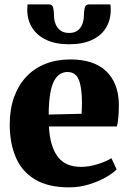

<svg xmlns="http://www.w3.org/2000/svg" viewBox="-20 -816 570 848"><path d="M285.5 11.5Q192.5 11.5 134.5 -23.5Q76.5 -58.5 49.8 -121.2Q23 -184 23 -266Q23 -334 42.2 -387.2Q61.5 -440.5 96.8 -477.8Q132 -515 181.2 -534.2Q230.5 -553.5 291 -553.5Q394 -553.5 448.5 -502Q503 -450.5 505 -357Q505 -323 502.8 -298.5Q500.5 -274 496.5 -257.5H196Q198.5 -211.5 208.8 -177.8Q219 -144 236.5 -122Q254 -100 279.2 -89.5Q304.5 -79 337.5 -79Q373 -79 411.5 -91Q450 -103 472 -117.5L495 -68Q480.5 -52 448.5 -33.5Q416.5 -15 374 -1.8Q331.5 11.5 285.5 11.5ZM195 -310 340.5 -313.5Q341 -326 341.5 -338Q342 -350 342 -363Q342 -427 328.5 -462.5Q315 -498 277.5 -498Q260.5 -498 245.8 -489.2Q231 -480.5 219.5 -459.8Q208 -439 201.8 -402.5Q195.5 -366 195 -310ZM197.5 -796.5Q211.5 -796.5 215 -781Q218.5 -765.5 218.5 -747.5Q218.5 -727.5 225.5 -709.8Q232.5 -692 247.2 -681.2Q262 -670.5 285.5 -670.5Q308.5 -670.5 322.8 -681.2Q337 -692 343.8 -709.8Q350.5 -727.5 350.5 -747.5Q350.5 -765.5 354.2 -781Q358 -796.5 372 -796.5H467.5Q468.5 -792 468.8 -784.2Q469 -776.5 469 -771.5Q469 -728 448.5 -693.8Q428 -659.5 387 -640Q346 -620.5 285 -620.5Q225.5 -620.5 184.2 -640Q143 -659.5 121.8 -693.8Q100.5 -728 100.5 -771.5Q100.5 -778 101 -784.2Q101.5 -790.5 101.5 -796.5Z"/></svg>

Font: Merriweather 60pt Black
Style: Regular
Weight: 900
Version: Version 2.100